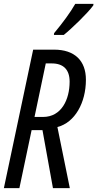

<svg xmlns="http://www.w3.org/2000/svg" viewBox="-20 -970 502 990"><path d="M259 -799 258 -790H309C348 -821 433 -903 461 -942L462 -950H368C343 -906 304 -853 259 -799ZM0 0H80L143 -299H199L253 0H340L276 -315C366 -338 423 -440 423 -559C423 -657 365 -714 259 -714H151ZM202 -367H158L216 -643H247C307 -643 339 -611 339 -549C339 -457 297 -367 202 -367Z"/></svg>

Font: Noto Sans ExtraCondensed
Style: Italic
Weight: 400
Width: 2
Italic angle: -12°
Designer: Monotype Design Team
Foundry: Monotype Imaging Inc.
Version: Version 2.013